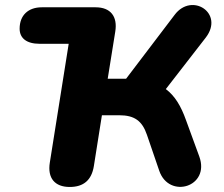

<svg xmlns="http://www.w3.org/2000/svg" viewBox="-20 -734 889 763"><path d="M257 9C312 9 344 -18 353 -74L385 -276H454C514 -276 545 -254 564 -198L613 -55C652 58 816 9 772 -112L719 -257C699 -313 675 -353 639 -380L798 -585C872 -682 742 -766 674 -675L481 -421H408L438 -608C448 -669 419 -705 360 -705H146C92 -705 58 -673 58 -620C58 -582 86 -560 137 -560H253L178 -88C168 -26 198 9 257 9Z"/></svg>

Font: SN Pro Heavy
Style: Italic
Weight: 800
Italic angle: -9°
Designer: Tobias Whetton
Foundry: Supernotes
Version: Version 1.001;Glyphs 3.2 (3249)